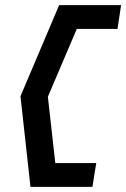

<svg xmlns="http://www.w3.org/2000/svg" viewBox="-20 -660 493 750"><path d="M60 -284 99 70H341L356 -23H196L167 -282L280 -547H439L453 -640H211Z"/></svg>

Font: Charger Pro
Style: ExBdNarObl
Weight: 400
Designer: Jasper
Foundry: Cannot Into Space Fonts
Version: Version 1.09